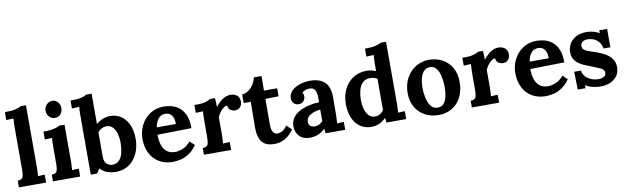

<svg xmlns="http://www.w3.org/2000/svg" viewBox="-46 -1279 5931 1820"><g transform="rotate(-10 2919.5 -369.5)"><path d="M25 -65Q67 -65 75.5 -89.5Q84 -114 84 -154V-565Q84 -583 85 -606.5Q86 -630 88 -652Q72 -651 50.5 -650.5Q29 -650 18 -649V-725Q88 -725 125 -735Q162 -745 172 -755H226V-161Q226 -147 225 -121.5Q224 -96 222 -73Q239 -75 258 -75.5Q277 -76 287 -76V0H25Z M353 -65Q394 -65 403 -89.5Q412 -114 412 -154V-320Q412 -338 413 -361.5Q414 -385 416 -407Q400 -406 378.5 -405.5Q357 -405 346 -404V-480Q415 -480 452.5 -490Q490 -500 500 -510H554V-161Q554 -147 553 -121.5Q552 -96 550 -73Q566 -75 585.5 -75.5Q605 -76 615 -76V0H353ZM478 -589Q444 -589 422 -613Q400 -637 400 -671Q400 -705 423 -729Q446 -753 477 -753Q509 -753 530.5 -729Q552 -705 552 -671Q552 -637 532 -613Q512 -589 478 -589Z M717 -565Q717 -583 717.5 -606.5Q718 -630 720 -652Q704 -651 682.5 -650.5Q661 -650 650 -649V-725Q720 -725 757 -735Q794 -745 804 -755H858V-462Q892 -492 927 -504Q962 -516 993 -516Q1053 -516 1098.5 -485Q1144 -454 1169.5 -397Q1195 -340 1195 -263Q1195 -183 1165.5 -119.5Q1136 -56 1082 -20Q1028 16 952 16Q925 16 883.5 4.5Q842 -7 807 -44L777 0H717ZM858 -150Q858 -99 881.5 -78.5Q905 -58 931 -57Q976 -56 1001.5 -83Q1027 -110 1037.5 -154.5Q1048 -199 1048 -248Q1048 -294 1037 -335Q1026 -376 1002 -401.5Q978 -427 939 -426Q914 -425 893 -413.5Q872 -402 858 -383Z M1505 16Q1432 16 1376 -16.5Q1320 -49 1289 -108.5Q1258 -168 1258 -249Q1258 -319 1289 -380Q1320 -441 1376.5 -478.5Q1433 -516 1508 -516Q1550 -516 1590 -504.5Q1630 -493 1662.5 -465Q1695 -437 1714.5 -389Q1734 -341 1733 -269L1405 -263Q1405 -209 1418.5 -166Q1432 -123 1463 -98Q1494 -73 1546 -73Q1576 -73 1617.5 -89.5Q1659 -106 1693 -148L1738 -106Q1702 -55 1661 -28.5Q1620 -2 1579.5 7Q1539 16 1505 16ZM1411 -333H1595Q1594 -395 1571 -420.5Q1548 -446 1513 -446Q1469 -446 1444 -414.5Q1419 -383 1411 -333Z M1806 -65Q1847 -65 1856 -89.5Q1865 -114 1865 -154V-322Q1865 -340 1866 -362.5Q1867 -385 1869 -407Q1853 -406 1831.5 -405.5Q1810 -405 1799 -404V-480H1839Q1878 -480 1910.5 -490Q1943 -500 1953 -510H2002Q2004 -500 2005 -472.5Q2006 -445 2006 -424Q2046 -474 2081 -495Q2116 -516 2152 -516Q2187 -516 2213 -496.5Q2239 -477 2239 -433Q2239 -418 2232 -401.5Q2225 -385 2210 -374Q2195 -363 2169 -363Q2149 -363 2128 -375Q2107 -387 2104 -421Q2084 -421 2064 -404.5Q2044 -388 2028.5 -365.5Q2013 -343 2007 -324V-161Q2007 -147 2006 -121.5Q2005 -96 2003 -73Q2019 -75 2038.5 -75.5Q2058 -76 2068 -76V0H1806Z M2484 16Q2454 16 2426 9Q2398 2 2376 -17.5Q2354 -37 2341 -75Q2328 -113 2328 -176L2330 -417H2262V-500Q2293 -501 2322 -521Q2351 -541 2371.5 -573Q2392 -605 2399 -640H2473L2472 -500H2599V-423L2472 -420L2471 -174Q2471 -151 2475.5 -128.5Q2480 -106 2493 -91.5Q2506 -77 2531 -77Q2545 -77 2569.5 -87Q2594 -97 2622 -137L2670 -92Q2643 -52 2614 -30Q2585 -8 2558.5 2Q2532 12 2512 14Q2492 16 2484 16Z M2977 0Q2975 -14 2974.5 -23.5Q2974 -33 2973 -46Q2939 -12 2901 2Q2863 16 2824 16Q2760 16 2724 -22Q2688 -60 2688 -117Q2688 -165 2712.5 -199Q2737 -233 2777.5 -254.5Q2818 -276 2867.5 -287.5Q2917 -299 2967 -301V-353Q2967 -392 2951.5 -419Q2936 -446 2895 -444Q2853 -442 2827 -416Q2835 -407 2837 -396.5Q2839 -386 2839 -378Q2839 -358 2823 -336.5Q2807 -315 2772 -316Q2742 -317 2726 -337Q2710 -357 2710 -384Q2710 -424 2738.5 -453.5Q2767 -483 2815 -499.5Q2863 -516 2921 -516Q3009 -516 3057.5 -470.5Q3106 -425 3106 -325Q3106 -291 3106 -267Q3106 -243 3105.5 -219Q3105 -195 3105 -161Q3105 -147 3104 -121.5Q3103 -96 3101 -73Q3118 -75 3137 -75.5Q3156 -76 3166 -76V0ZM2966 -230Q2910 -225 2869.5 -201Q2829 -177 2830 -134Q2831 -106 2848 -94Q2865 -82 2887 -82Q2910 -82 2930 -92Q2950 -102 2966 -118Z M3416 16Q3356 16 3310.5 -15Q3265 -46 3239.5 -103Q3214 -160 3214 -237Q3214 -318 3245 -381Q3276 -444 3332 -480Q3388 -516 3462 -516Q3489 -516 3510.5 -510.5Q3532 -505 3551 -498V-564Q3551 -578 3552 -604Q3553 -630 3555 -652Q3539 -651 3517 -650Q3495 -649 3484 -649V-725Q3554 -725 3591 -735Q3628 -745 3638 -755H3692V-161Q3692 -147 3691 -121.5Q3690 -96 3688 -73Q3705 -75 3724 -75.5Q3743 -76 3753 -76V0H3563Q3562 -11 3560.5 -23Q3559 -35 3557 -46Q3524 -12 3489 2Q3454 16 3416 16ZM3468 -75Q3494 -75 3516 -88.5Q3538 -102 3551 -123V-423Q3541 -431 3521 -436.5Q3501 -442 3480 -442Q3434 -441 3408 -413Q3382 -385 3371.5 -342Q3361 -299 3361 -252Q3361 -210 3371.5 -169Q3382 -128 3405.5 -101.5Q3429 -75 3468 -75Z M4064 16Q3992 16 3934 -15Q3876 -46 3842.5 -103.5Q3809 -161 3809 -239Q3809 -322 3843.5 -384.5Q3878 -447 3935.5 -481.5Q3993 -516 4061 -516Q4133 -516 4190 -485Q4247 -454 4280 -396.5Q4313 -339 4313 -259Q4313 -175 4281 -113Q4249 -51 4193 -17.5Q4137 16 4064 16ZM4068 -55Q4108 -56 4128.5 -83Q4149 -110 4157 -151Q4165 -192 4165 -234Q4165 -271 4159.5 -309Q4154 -347 4142 -378Q4130 -409 4109.5 -428Q4089 -447 4059 -446Q4020 -445 3997.5 -418Q3975 -391 3965.5 -350.5Q3956 -310 3956 -266Q3956 -215 3967 -166Q3978 -117 4002.5 -85.5Q4027 -54 4068 -55Z M4385 -65Q4426 -65 4435 -89.5Q4444 -114 4444 -154V-322Q4444 -340 4445 -362.5Q4446 -385 4448 -407Q4432 -406 4410.5 -405.5Q4389 -405 4378 -404V-480H4418Q4457 -480 4489.5 -490Q4522 -500 4532 -510H4581Q4583 -500 4584 -472.5Q4585 -445 4585 -424Q4625 -474 4660 -495Q4695 -516 4731 -516Q4766 -516 4792 -496.5Q4818 -477 4818 -433Q4818 -418 4811 -401.5Q4804 -385 4789 -374Q4774 -363 4748 -363Q4728 -363 4707 -375Q4686 -387 4683 -421Q4663 -421 4643 -404.5Q4623 -388 4607.5 -365.5Q4592 -343 4586 -324V-161Q4586 -147 4585 -121.5Q4584 -96 4582 -73Q4598 -75 4617.5 -75.5Q4637 -76 4647 -76V0H4385Z M5094 16Q5021 16 4965 -16.5Q4909 -49 4878 -108.5Q4847 -168 4847 -249Q4847 -319 4878 -380Q4909 -441 4965.5 -478.5Q5022 -516 5097 -516Q5139 -516 5179 -504.5Q5219 -493 5251.5 -465Q5284 -437 5303.5 -389Q5323 -341 5322 -269L4994 -263Q4994 -209 5007.5 -166Q5021 -123 5052 -98Q5083 -73 5135 -73Q5165 -73 5206.5 -89.5Q5248 -106 5282 -148L5327 -106Q5291 -55 5250 -28.5Q5209 -2 5168.5 7Q5128 16 5094 16ZM5000 -333H5184Q5183 -395 5160 -420.5Q5137 -446 5102 -446Q5058 -446 5033 -414.5Q5008 -383 5000 -333Z M5625 16Q5582 16 5541 5Q5500 -6 5477 -23L5479 7H5403L5399 -165H5464Q5469 -119 5512 -87.5Q5555 -56 5619 -56Q5644 -56 5666 -68Q5688 -80 5688 -106Q5687 -135 5657.5 -149Q5628 -163 5572 -185Q5541 -197 5509.5 -210Q5478 -223 5451.5 -241.5Q5425 -260 5409 -287.5Q5393 -315 5393 -355Q5393 -394 5412.5 -431Q5432 -468 5474 -492Q5516 -516 5581 -516Q5608 -516 5642.5 -507.5Q5677 -499 5701 -482V-511H5777V-334H5712Q5703 -386 5666 -416Q5629 -446 5575 -446Q5550 -446 5529.5 -434Q5509 -422 5509 -393Q5509 -370 5525 -356.5Q5541 -343 5569 -334Q5597 -325 5631 -313Q5682 -296 5721.5 -273Q5761 -250 5784 -217.5Q5807 -185 5807 -138Q5807 -86 5781 -52Q5755 -18 5713.5 -1Q5672 16 5625 16Z"/></g></svg>

Font: Lora
Style: Bold
Weight: 700
Designer: Olga Karpushina, Alexei Vanyashin (Cyrillic)
Foundry: Cyreal
Version: Version 3.006; ttfautohint (v1.8.4.7-5d5b);gftools[0.9.30]